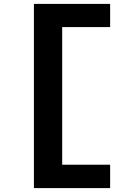

<svg xmlns="http://www.w3.org/2000/svg" viewBox="-20 -817 654 985"><path d="M299 -797V148H154V-797ZM274 -678V-797H545V-678ZM274 148V28H545V148Z"/></svg>

Font: Intel One Mono Light
Style: Regular
Weight: 300
Monospace: yes
Designer: Fred Shallcrass
Foundry: Frere-Jones Type LLC
Version: Version 1.004